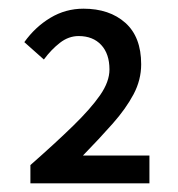

<svg xmlns="http://www.w3.org/2000/svg" viewBox="-20 -812 410 442"><path d="M50 -390V-432Q108 -483 148.5 -522.5Q189 -562 210.5 -593Q232 -624 232 -652Q232 -688 213 -708.5Q194 -729 161 -729Q138 -729 118 -713.5Q98 -698 81 -675L36 -715Q61 -750 96 -771Q131 -792 172 -792Q232 -792 268.5 -759.5Q305 -727 305 -664Q305 -628 287.5 -595Q270 -562 239.5 -527.5Q209 -493 171 -454H324V-390Z"/></svg>

Font: Source Sans 3 ExtraLight Medium
Style: Regular
Weight: 500
Version: Version 3.052;hotconv 1.1.0;makeotfexe 2.6.0